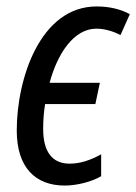

<svg xmlns="http://www.w3.org/2000/svg" viewBox="-20 -566 423 596"><path d="M181 10C219 10 265 -2 294 -19V-87C261 -69 230 -58 196 -58C142 -58 114 -95 114 -166C114 -192 116 -219 120 -243H276L290 -309H134C158 -399 209 -477 279 -477C306 -477 334 -468 354 -457L383 -522C354 -538 318 -546 280 -546C105 -546 32 -322 32 -161C32 -47 89 10 181 10Z"/></svg>

Font: Noto Sans Condensed
Style: Italic
Weight: 400
Width: 3
Italic angle: -12°
Designer: Monotype Design Team
Foundry: Monotype Imaging Inc.
Version: Version 2.013